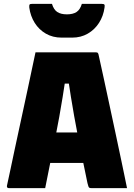

<svg xmlns="http://www.w3.org/2000/svg" viewBox="-20 -970 690 990"><path d="M151 -287H348Q367 -287 384.5 -287Q402 -287 421 -287L467 -296L480 -213L493 -130H161Q158 -130 155.5 -131.5Q153 -133 151.5 -135.5Q150 -138 150 -141ZM213 0Q166 0 119 0Q72 0 25 0Q23 0 20.5 -1Q18 -2 16.5 -5Q15 -8 16 -13Q25 -53 34.5 -99Q44 -145 55 -196Q66 -247 77.5 -300.5Q89 -354 100.5 -407Q112 -460 123 -511.5Q134 -563 144 -610.5Q154 -658 163 -700Q241 -700 321 -700Q401 -700 476 -700Q480 -700 482 -699Q484 -698 485.5 -695.5Q487 -693 488 -689Q502 -625 516.5 -559Q531 -493 545.5 -424Q560 -355 575.5 -284Q591 -213 606 -140Q613 -105 620.5 -70.5Q628 -36 635 0Q589 0 542 0Q495 0 452 0Q445 0 441.5 -1.5Q438 -3 436 -8.5Q434 -14 431 -26Q418 -90 405.5 -149.5Q393 -209 382.5 -264Q372 -319 362.5 -371Q353 -423 345.5 -471.5Q338 -520 331 -566L364 -539H286L318 -566Q311 -519 303 -469.5Q295 -420 285.5 -367Q276 -314 264.5 -256.5Q253 -199 240 -135Q227 -71 213 0ZM402 -950Q428 -950 453.5 -950Q479 -950 505 -950Q515 -950 518 -946.5Q521 -943 519 -931Q513 -887 490.5 -852Q468 -817 432.5 -796.5Q397 -776 352 -776H298Q252 -776 216.5 -796.5Q181 -817 159 -852Q137 -887 131 -931Q130 -943 132.5 -946.5Q135 -950 145 -950Q171 -950 196.5 -950Q222 -950 248 -950Q257 -920 275.5 -908Q294 -896 325 -896Q356 -896 374.5 -908Q393 -920 402 -950Z"/></svg>

Font: Recursive Black
Style: Regular
Weight: 900
Version: Version 1.085